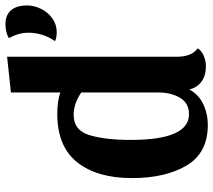

<svg xmlns="http://www.w3.org/2000/svg" viewBox="-59 -701 782 704"><g transform="rotate(-90 332.0 -349.0)"><path d="M595 -720Q629 -720 646.5 -699.5Q664 -679 664 -640Q664 -615 651.5 -589.5Q639 -564 616.5 -548Q594 -532 566 -532Q548 -532 533 -538Q564 -583 564 -636Q564 -672 544 -707Q552 -713 566.5 -716.5Q581 -720 595 -720ZM507 -15Q498 -1 479.5 7Q461 15 440 15Q407 15 385 -1Q363 -17 356 -46Q338 -12 302.5 5Q267 22 226 22Q123 22 77 -56Q31 -134 31 -256Q31 -384 89 -457Q147 -530 267 -530Q312 -530 345 -519V-700L476 -714V-91Q476 -37 507 -15ZM263 -470Q206 -470 188.5 -412Q171 -354 171 -261Q171 -47 265 -47Q306 -47 325.5 -80Q345 -113 345 -161V-442Q304 -470 263 -470Z"/></g></svg>

Font: Sansita Medium
Style: Regular
Weight: 500
Designer: Pablo Cosgaya
Foundry: Omnibus-Type
Version: Version 1.006